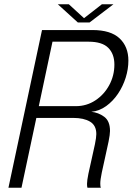

<svg xmlns="http://www.w3.org/2000/svg" viewBox="-20 -878 626 898"><path d="M19.5 0 176.5 -737.5H412.5Q497.5 -737.5 539 -698.8Q580.5 -660 580.5 -594.5Q580.5 -555 567.8 -514.5Q555 -474 531.8 -439.5Q508.5 -405 476.8 -382Q445 -359 407 -355Q440 -352 467.2 -332Q494.5 -312 494.5 -265.5Q494.5 -249.5 487.8 -216Q481 -182.5 472 -143.5Q463 -104.5 456 -70.5Q449 -36.5 449 -19.5Q449 -5 451.5 0H389Q387 -5.5 387 -18Q387 -33.5 393.5 -65.5Q400 -97.5 408.8 -134.5Q417.5 -171.5 424 -203.5Q430.5 -235.5 430.5 -251Q430.5 -291.5 401.2 -309Q372 -326.5 322.5 -326.5H150L80.5 0ZM394 -683H225.5L161.5 -381.5H334.5Q385 -381.5 426 -408.5Q467 -435.5 491 -480Q515 -524.5 515 -576Q515 -625.5 486.5 -654.2Q458 -683 394 -683ZM250.5 -858H302L373 -793L456.5 -858H510.5L399 -773H344Z"/></svg>

Font: Epilogue Light
Style: Italic
Weight: 300
Italic angle: -12°
Designer: Tyler Finck
Foundry: Etcetera Type Co
Version: Version 2.111; ttfautohint (v1.8.3)